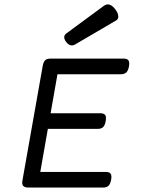

<svg xmlns="http://www.w3.org/2000/svg" viewBox="-20 -843 640 863"><path d="M207.5 -579.6Q190.9 -579.6 183.1 -572.3Q175.3 -564.9 171.9 -546.4L81.1 -33.2Q77.6 -15.1 84.2 -7.6Q90.8 0 107.4 0H442.9Q459.5 0 467.8 -8.1Q476.1 -16.1 479.5 -35.2Q482.9 -54.2 477.3 -62.3Q471.7 -70.3 455.1 -70.3H161.1L238.3 -509.3H522.5Q539.1 -509.3 547.6 -517.3Q556.2 -525.4 559.6 -544.4Q563 -563.5 557.4 -571.5Q551.8 -579.6 535.2 -579.6ZM185.1 -334 172.9 -263.7H418.5Q435.1 -263.7 443.4 -271.7Q451.7 -279.8 455.1 -298.8Q458.5 -317.9 452.9 -325.9Q447.3 -334 430.7 -334ZM276.4 -691.4Q267.6 -684.1 268.8 -673.3Q270 -662.6 280.3 -650.9Q297.4 -631.3 318.4 -643.6L501 -750.5Q508.3 -754.4 510.7 -761.5Q513.2 -768.6 510 -779.5Q506.8 -790.5 497.1 -802.7Q471.2 -835 446.3 -816.4Z"/></svg>

Font: Courier Prime Sans
Style: Regular
Weight: 300
Italic angle: -10°
Designer: Alan Dague-Greene
Foundry: Quote-Unquote Apps
Version: Version 3.23